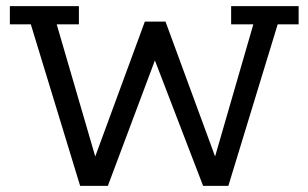

<svg xmlns="http://www.w3.org/2000/svg" viewBox="-20 -603 1001 623"><path d="M240 0 80 -524H12V-583H236V-524H164L297 -68H279L450 -533H517L688 -68H670L802 -524H730V-583H949V-524H881L721 0H639L473 -432H492L330 0Z"/></svg>

Font: Rokkitt SemiBold
Style: Regular
Weight: 400
Version: Version 3.103